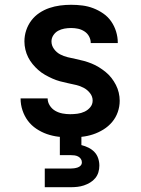

<svg xmlns="http://www.w3.org/2000/svg" viewBox="-20 -562 590 802"><path d="M273 12Q248 12 223.5 9Q199 6 176 -2Q153 -10 132 -24Q111 -38 96.5 -57.5Q82 -77 74 -101Q66 -125 66 -150V-151H179Q179 -135 188 -121Q197 -107 211 -99Q225 -91 241 -88Q257 -85 273 -85Q288 -85 303.5 -87Q319 -89 333 -95.5Q347 -102 357 -114Q367 -126 367 -142Q367 -159 356 -173Q345 -187 330 -195Q315 -203 298 -207Q281 -211 264 -214.5Q247 -218 230.5 -222.5Q214 -227 198.5 -234Q183 -241 168 -249.5Q153 -258 140 -269.5Q127 -281 116 -294.5Q105 -308 97.5 -323Q90 -338 86 -355Q82 -372 82 -389Q82 -413 89.5 -435.5Q97 -458 111 -476.5Q125 -495 144.5 -508Q164 -521 186 -528.5Q208 -536 231 -539Q254 -542 277 -542Q301 -542 324.5 -539Q348 -536 370 -527.5Q392 -519 411.5 -505.5Q431 -492 444.5 -472.5Q458 -453 465 -430Q472 -407 472 -384V-382H359V-383Q359 -397 352 -410Q345 -423 332.5 -431Q320 -439 306 -442Q292 -445 277 -445Q263 -445 249 -442.5Q235 -440 223 -433.5Q211 -427 203 -415Q195 -403 195 -389Q195 -372 205.5 -357.5Q216 -343 231 -335Q246 -327 263 -323Q280 -319 297 -315.5Q314 -312 330.5 -307.5Q347 -303 363 -296.5Q379 -290 393.5 -281Q408 -272 421.5 -261Q435 -250 445.5 -236.5Q456 -223 464 -207.5Q472 -192 476 -175Q480 -158 480 -141Q480 -117 472 -94Q464 -71 448.5 -52.5Q433 -34 412 -21Q391 -8 368 -0.5Q345 7 321 9.5Q297 12 273 12ZM167 220V142H275Q282 142 289.5 141Q297 140 304.5 137.5Q312 135 317 129.5Q322 124 322 116Q322 108 317.5 101.5Q313 95 306 91.5Q299 88 291 87Q283 86 275 86H230V-85H320V44Q336 48 350 55Q364 62 374.5 73Q385 84 390 99Q395 114 395 130Q395 144 391 157.5Q387 171 378 182Q369 193 356.5 200.5Q344 208 330.5 212.5Q317 217 303 218.5Q289 220 275 220Z"/></svg>

Font: Lode
Style: Bold
Weight: 700
Monospace: yes
Designer: Belleve Invis
Foundry: Belleve Invis
Version: Version 29.2.0; ttfautohint (v1.8.3)